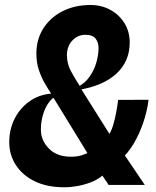

<svg xmlns="http://www.w3.org/2000/svg" viewBox="-20 -760 640 789"><path d="M243 9.5Q173 9.5 122.5 -15.2Q72 -40 45 -82Q18 -124 18 -175.5Q18 -230.5 41.8 -275.5Q65.5 -320.5 107.5 -347.8Q149.5 -375 204 -376L297 -401.5Q330 -418 349.2 -446.5Q368.5 -475 376.8 -506.2Q385 -537.5 385 -562Q385 -585.5 373 -601.2Q361 -617 331 -617Q299 -617 277 -593.2Q255 -569.5 255 -533Q255 -498 272 -466.8Q289 -435.5 308.5 -405.5L312.5 -396L438.5 -196L474 -149.5L575 0H426.5L386.5 -59.5L350.5 -112.5L199 -359.5L195 -368Q180 -390.5 165 -416Q150 -441.5 139.8 -472Q129.5 -502.5 129.5 -540Q129.5 -598.5 158.2 -643.5Q187 -688.5 237.2 -714Q287.5 -739.5 352 -739.5Q396.5 -739.5 433 -719.8Q469.5 -700 491.2 -665.2Q513 -630.5 513 -585.5Q513 -507.5 458 -457Q403 -406.5 301.5 -390.5L209.5 -364.5Q192 -356 178 -335.2Q164 -314.5 156 -286.2Q148 -258 148 -227Q148 -183 181 -149.5Q214 -116 271 -116Q295 -116 313.5 -121.2Q332 -126.5 347 -135Q362 -143.5 374.5 -153.5L425.5 -203Q436.5 -219 444 -242.8Q451.5 -266.5 456.8 -294.2Q462 -322 465.5 -349.5L590.5 -350Q584.5 -301.5 567.8 -253.5Q551 -205.5 528 -167.5Q505 -129.5 480.5 -110L430 -71.5Q403 -29.5 351 -10Q299 9.5 243 9.5Z"/></svg>

Font: Spline Sans Mono
Style: Italic
Weight: 400
Italic angle: -4°
Monospace: yes
Designer: Eben Sorkin, Mirko Velimirovic
Foundry: Sorkin Type
Version: Version 1.004